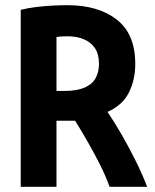

<svg xmlns="http://www.w3.org/2000/svg" viewBox="-20 -721 600 741"><path d="M60 0V-683Q87 -690 120.5 -694Q154 -698 186 -699.5Q218 -701 240 -701Q359 -701 430.5 -645.5Q502 -590 502 -474Q502 -413 477.5 -364Q453 -315 395 -289Q421 -251 449.5 -201.5Q478 -152 504 -99.5Q530 -47 548 0H403Q387 -44 365.5 -86.5Q344 -129 320 -171Q296 -213 270 -255Q266 -255 262.5 -255Q259 -255 255 -255H198V0ZM198 -370H228Q276 -370 305.5 -382.5Q335 -395 348.5 -418.5Q362 -442 362 -475Q362 -512 346.5 -535Q331 -558 303.5 -569.5Q276 -581 240 -581Q233 -581 221 -580.5Q209 -580 198 -578Z"/></svg>

Font: Ubuntu Sans Mono
Style: Regular
Weight: 400
Monospace: yes
Designer: Dalton Maag Ltd
Foundry: Dalton Maag Ltd
Version: Version 1.006